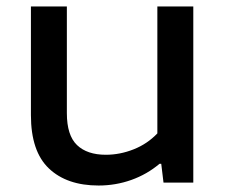

<svg xmlns="http://www.w3.org/2000/svg" viewBox="-20 -564 700 593"><path d="M75.5 -208.5V-544H186.5V-214.5Q186.5 -146 217.8 -116Q249 -86 307 -86Q350.5 -86 392.8 -102.8Q435 -119.5 466 -152V-544H577V0H485L478 -58H472.5Q434 -25.5 385.5 -8.2Q337 9 284.5 9Q186.5 9 131 -43.8Q75.5 -96.5 75.5 -208.5Z"/></svg>

Font: Encode Sans Expanded Medium
Style: Regular
Weight: 500
Width: 7
Designer: Multiple Designers
Foundry: Impallari Type
Version: Version 2.000